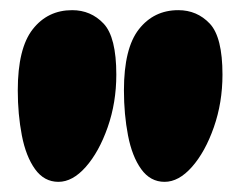

<svg xmlns="http://www.w3.org/2000/svg" viewBox="-20 -759 473 378"><path d="M122 -739Q159 -739 184 -712.5Q209 -686 209 -612Q209 -557 192 -508.5Q175 -460 149 -430.5Q123 -401 95 -401Q67 -401 49 -426Q31 -451 23 -492.5Q15 -534 15 -581Q15 -664 44.5 -701.5Q74 -739 122 -739ZM331 -739Q368 -739 393 -712.5Q418 -686 418 -612Q418 -557 401 -508.5Q384 -460 358 -430.5Q332 -401 304 -401Q276 -401 258 -426Q240 -451 232 -492.5Q224 -534 224 -581Q224 -664 253.5 -701.5Q283 -739 331 -739Z"/></svg>

Font: DynaPuff Condensed
Style: Bold
Weight: 700
Width: 3
Designer: Toshi Omagari, Jennifer Daniel
Foundry: Google Fonts
Version: Version 2.000; ttfautohint (v1.8.4.7-5d5b)